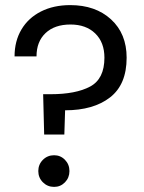

<svg xmlns="http://www.w3.org/2000/svg" viewBox="-20 -726 564 752"><path d="M255 -706Q354 -706 415 -650Q476 -594 476 -500Q476 -395 411 -344.5Q346 -294 235 -294L232 -199H153L149 -357H178Q277 -357 333 -387Q389 -417 389 -500Q389 -560 353 -595Q317 -630 256 -630Q194 -630 158.5 -596.5Q123 -563 123 -505H37Q37 -565 64 -610.5Q91 -656 140.5 -681Q190 -706 255 -706ZM192 6Q166 6 148 -12Q130 -30 130 -56Q130 -82 148 -100Q166 -118 192 -118Q217 -118 234.5 -100Q252 -82 252 -56Q252 -30 234.5 -12Q217 6 192 6Z"/></svg>

Font: DVN-Poppins
Style: Regular
Weight: 400
Designer: Ninad Kale (Devanagari), Jonny Pinhorn (Latin)
Foundry: Indian Type Foundry
Version: 4.004